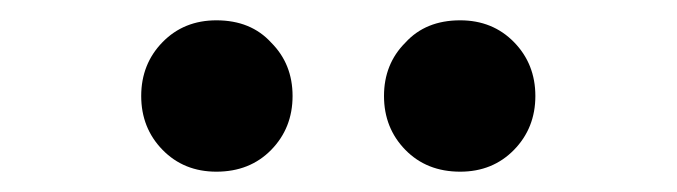

<svg xmlns="http://www.w3.org/2000/svg" viewBox="-20 -820 666 189"><path d="M193 -651Q161 -651 140 -672.5Q119 -694 119 -725.5Q119 -757 140 -778.5Q161 -800 193 -800Q227 -800 247 -778Q268 -757 268 -725.5Q268 -694 247 -672.5Q226 -651 193 -651ZM433 -651Q400 -651 379 -672.5Q358 -694 358 -725.5Q358 -757 379 -778Q399 -800 433 -800Q465 -800 486 -778.5Q507 -757 507 -725.5Q507 -694 486 -672.5Q465 -651 433 -651Z"/></svg>

Font: GenSenRounded TW B
Style: Regular
Weight: 700
Version: Version 1.501;PS 1;hotconv 16.6.51;makeotf.lib2.5.65220